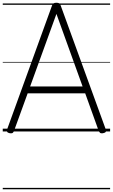

<svg xmlns="http://www.w3.org/2000/svg" viewBox="-20 -955 820 1395"><path d="M51 13Q36 10 32 3Q28 -4 32 -16L357 -912Q361 -925 368 -930Q375 -935 390 -935Q405 -935 411.5 -930Q418 -925 422 -912L748 -16Q753 -4 748.5 3Q744 10 728 13Q714 15 707.5 10.5Q701 6 695 -10L599 -277H181L84 -10Q79 6 72.5 10.5Q66 15 51 13ZM199 -327H580L390 -854ZM0 410H780V420H0ZM0 -20H780V0H0ZM0 -505H780V-500H0ZM0 -930H780V-920H0Z"/></svg>

Font: Playwrite DE Grund Guides
Style: Regular
Weight: 400
Designer: Veronika Burian, José Scaglione
Foundry: TypeTogether
Version: Version 1.003